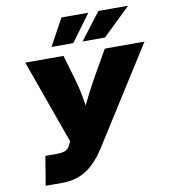

<svg xmlns="http://www.w3.org/2000/svg" viewBox="-100 -1035 991 1119"><g transform="rotate(-10 396.0 -475.0)"><path d="M79.1 0 107.4 -171.9H173.3Q212.4 -171.9 229.2 -181.4Q246.1 -190.9 254.9 -210.4L264.2 -231L86.4 -727.5H312.5L356.4 -578.1Q370.6 -529.8 379.4 -482.7Q388.2 -435.5 393.8 -392.6Q399.4 -349.6 404.3 -313.5H338.4Q356 -349.6 376 -392.3Q396 -435.1 419.9 -481.9Q443.8 -528.8 471.7 -578.1L557.1 -727.5H792L432.1 -159.2Q397 -104 358.4 -68.6Q319.8 -33.2 275.4 -16.6Q231 0 178.2 0ZM381.8 -791H252.9L339.8 -950.2H499ZM569.3 -791H436.5L558.6 -950.2H734.4Z"/></g></svg>

Font: Inter 24pt Black
Style: Italic
Weight: 900
Italic angle: -9.3988°
Designer: Rasmus Andersson
Foundry: rsms
Version: Version 4.001;git-66647c0bb